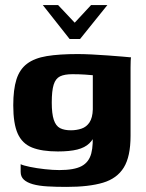

<svg xmlns="http://www.w3.org/2000/svg" viewBox="-20 -613 572 753"><path d="M148 -593H208L273 -524L337 -593H401L294 -460H253ZM241 120Q199 120 165.5 118Q132 116 109 109.5Q86 103 73.5 91.5Q61 80 61 61Q61 55 61 45Q61 35 61 31Q71 36 97.5 41.5Q124 47 156 50.5Q188 54 213 54Q271 54 300 38.5Q329 23 338 -11.5Q347 -46 342 -100L359 -98Q348 -68 330.5 -51Q313 -34 283 -26.5Q253 -19 207 -19Q144 -19 105.5 -34.5Q67 -50 49.5 -89Q32 -128 32 -200Q32 -262 44.5 -301.5Q57 -341 86 -363Q115 -385 163.5 -393Q212 -401 285 -401Q307 -401 339 -399.5Q371 -398 403.5 -395.5Q436 -393 461 -391Q486 -389 494 -388Q493 -385 492.5 -374Q492 -363 492 -348.5Q492 -334 492 -319V-80Q492 1 465.5 44Q439 87 384 103.5Q329 120 241 120ZM258 -102Q280 -102 299.5 -108.5Q319 -115 331 -133Q343 -151 344 -184V-318Q336 -319 313 -320.5Q290 -322 264 -322Q233 -322 215.5 -313.5Q198 -305 190.5 -281Q183 -257 183 -211Q183 -167 191 -143Q199 -119 215.5 -110.5Q232 -102 258 -102Z"/></svg>

Font: r_Genos
Style: Bold
Weight: 700
Designer: Robert E. Leuschke
Foundry: Robert E. Leuschke
Version: Version 2.000;June 29, 2024;FontCreator 14.0.0.2814 32-bit